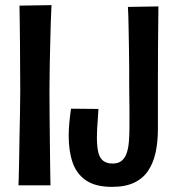

<svg xmlns="http://www.w3.org/2000/svg" viewBox="-20 -723 683 749"><path d="M56 -701 181 -703Q181 -703 180 -683.5Q179 -664 178 -631.5Q177 -599 176 -556Q175 -513 174 -465.5Q173 -418 173 -371Q173 -323 173.5 -271.5Q174 -220 174.5 -172Q175 -124 175.5 -85Q176 -46 176.5 -23Q177 0 177 0H52Q52 0 53 -26Q54 -52 54.5 -93.5Q55 -135 56 -184Q57 -233 58 -281.5Q59 -330 59 -369Q59 -410 58.5 -457.5Q58 -505 58 -552Q58 -599 57 -638.5Q56 -678 56 -701ZM417 6Q353 6 316 -19Q279 -44 263.5 -88.5Q248 -133 248 -192Q248 -218 250.5 -244.5Q253 -271 257 -299L364 -298Q363 -277 361.5 -258Q360 -239 359 -221.5Q358 -204 358 -188Q358 -151 363.5 -128.5Q369 -106 383 -95.5Q397 -85 419 -85Q442 -85 455 -96Q468 -107 474.5 -126.5Q481 -146 483 -172.5Q485 -199 485 -229Q485 -247 485 -263.5Q485 -280 485 -299Q485 -318 484.5 -341.5Q484 -365 484 -396Q484 -422 484 -459.5Q484 -497 483 -539.5Q482 -582 481.5 -622.5Q481 -663 479 -696L598 -698Q597 -628 596.5 -549Q596 -470 596 -402Q596 -368 596 -339.5Q596 -311 596 -282.5Q596 -254 596 -219Q596 -169 587 -128Q578 -87 558 -57Q538 -27 503.5 -10.5Q469 6 417 6Z"/></svg>

Font: Truculenta
Style: Bold
Weight: 700
Designer: Ivan Castro, Eva Sanz & Omnibus-Type Team
Foundry: Omnibus-Type
Version: Version 1.002